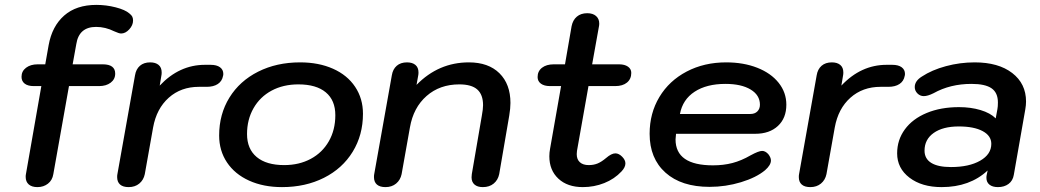

<svg xmlns="http://www.w3.org/2000/svg" viewBox="-20 -755 4254 785"><path d="M524 -671Q524 -652 508.5 -635Q493 -618 475 -618Q467 -618 447 -627Q411 -645 373 -645Q303 -645 292 -575L277 -492H400Q451 -492 451 -454Q451 -431 432.5 -417Q414 -403 385 -403H262L198 -43Q194 -18 176 -4Q158 10 133 10Q110 10 97.5 -1Q85 -12 85 -32Q85 -39 86 -43L149 -403H118Q94 -403 81 -413Q68 -423 68 -441Q68 -464 86.5 -478Q105 -492 134 -492H165L179 -571Q193 -648 242.5 -691.5Q292 -735 374 -735Q414 -735 453 -725Q492 -715 509 -700Q518 -693 521 -686.5Q524 -680 524 -671Z M459 -31Q459 -39 460 -43L532 -447Q536 -472 552 -486Q568 -500 594 -500Q616 -500 628.5 -489.5Q641 -479 641 -459Q641 -451 640 -447L633 -405Q713 -490 818 -490H841Q866 -490 879.5 -480Q893 -470 893 -453Q893 -448 892 -445Q888 -423 870.5 -411.5Q853 -400 825 -400H793Q720 -400 670 -355.5Q620 -311 606 -234L572 -43Q567 -19 549.5 -4.5Q532 10 506 10Q483 10 471 -0.5Q459 -11 459 -31Z M876 -201Q876 -288 918 -356Q960 -424 1035.5 -462Q1111 -500 1207 -500Q1283 -500 1341.5 -474Q1400 -448 1432 -400Q1464 -352 1464 -290Q1464 -203 1422 -134.5Q1380 -66 1304.5 -28Q1229 10 1133 10Q1057 10 998.5 -16.5Q940 -43 908 -91Q876 -139 876 -201ZM1351 -284Q1351 -345 1312 -377.5Q1273 -410 1200 -410Q1138 -410 1090.5 -384.5Q1043 -359 1016.5 -312.5Q990 -266 990 -207Q990 -146 1029.5 -113Q1069 -80 1142 -80Q1203 -80 1250.5 -105.5Q1298 -131 1324.5 -177.5Q1351 -224 1351 -284Z M1509 -31Q1509 -39 1510 -43L1582 -447Q1586 -472 1602 -486Q1618 -500 1644 -500Q1666 -500 1678.5 -489.5Q1691 -479 1691 -459Q1691 -451 1690 -447L1683 -408Q1773 -500 1897 -500Q1977 -500 2022 -455.5Q2067 -411 2067 -334Q2067 -312 2062 -282L2021 -43Q2016 -19 1998.5 -4.5Q1981 10 1954 10Q1932 10 1920 -0.5Q1908 -11 1908 -30Q1908 -38 1909 -43L1950 -282Q1955 -309 1955 -325Q1955 -368 1931.5 -389Q1908 -410 1858 -410Q1778 -410 1724 -362.5Q1670 -315 1656 -234L1622 -43Q1617 -19 1599.5 -4.5Q1582 10 1556 10Q1533 10 1521 -0.5Q1509 -11 1509 -31Z M2339 -138Q2338 -133 2338 -125Q2338 -103 2351 -91.5Q2364 -80 2387 -80Q2407 -80 2423 -86.5Q2439 -93 2458 -109Q2480 -128 2496 -128Q2510 -128 2523.5 -114.5Q2537 -101 2537 -87Q2537 -71 2521 -54Q2492 -23 2450.5 -6.5Q2409 10 2363 10Q2300 10 2263 -24.5Q2226 -59 2226 -116Q2226 -131 2229 -147L2274 -403H2229Q2205 -403 2191.5 -413Q2178 -423 2178 -440Q2178 -464 2196 -478Q2214 -492 2244 -492H2290L2317 -648Q2322 -673 2338.5 -687Q2355 -701 2381 -701Q2404 -701 2417 -689.5Q2430 -678 2430 -659Q2430 -652 2429 -648L2401 -492H2511Q2534 -492 2547.5 -482.5Q2561 -473 2561 -457Q2561 -432 2543.5 -417.5Q2526 -403 2495 -403H2386Z M2636 -208Q2636 -292 2676 -358.5Q2716 -425 2787.5 -462.5Q2859 -500 2949 -500Q3020 -500 3076 -478Q3132 -456 3163.5 -416.5Q3195 -377 3195 -327Q3195 -272 3160.5 -240Q3126 -208 3068 -208H2744Q2742 -192 2742 -185Q2742 -79 2895 -79Q2938 -79 2974.5 -88.5Q3011 -98 3049 -120Q3082 -138 3096 -138Q3109 -138 3121 -125Q3132 -111 3132 -99Q3132 -80 3108 -59Q3072 -29 3009.5 -10Q2947 9 2881 9Q2766 9 2701 -49Q2636 -107 2636 -208ZM3048 -289Q3066 -289 3076.5 -299.5Q3087 -310 3087 -327Q3087 -366 3049 -389Q3011 -412 2946 -412Q2869 -412 2820 -380Q2771 -348 2760 -289Z M3246 -31Q3246 -39 3247 -43L3319 -447Q3323 -472 3339 -486Q3355 -500 3381 -500Q3403 -500 3415.5 -489.5Q3428 -479 3428 -459Q3428 -451 3427 -447L3420 -405Q3500 -490 3605 -490H3628Q3653 -490 3666.5 -480Q3680 -470 3680 -453Q3680 -448 3679 -445Q3675 -423 3657.5 -411.5Q3640 -400 3612 -400H3580Q3507 -400 3457 -355.5Q3407 -311 3393 -234L3359 -43Q3354 -19 3336.5 -4.5Q3319 10 3293 10Q3270 10 3258 -0.5Q3246 -11 3246 -31Z M3648 -128Q3648 -183 3679.5 -226Q3711 -269 3768.5 -293Q3826 -317 3901 -317Q3949 -317 3989 -305Q4029 -293 4051 -271L4058 -309Q4060 -319 4060 -336Q4060 -376 4034 -394Q4008 -412 3952 -412Q3865 -412 3797 -374Q3773 -362 3757 -362Q3742 -362 3731 -373Q3720 -384 3720 -399Q3720 -424 3749 -442Q3790 -469 3847.5 -484.5Q3905 -500 3965 -500Q4062 -500 4118.5 -456.5Q4175 -413 4175 -340Q4175 -325 4172 -308L4125 -40Q4121 -16 4103.5 -3Q4086 10 4060 10Q4038 10 4025.5 0Q4013 -10 4013 -28Q4013 -35 4014 -39L4018 -58Q3945 10 3830 10Q3749 10 3698.5 -28.5Q3648 -67 3648 -128ZM4033 -167Q4033 -200 3997.5 -219Q3962 -238 3900 -238Q3835 -238 3797.5 -211.5Q3760 -185 3760 -139Q3760 -106 3787.5 -89Q3815 -72 3868 -72Q3942 -72 3987.5 -98Q4033 -124 4033 -167Z"/></svg>

Font: Kodchasan SemiBold
Style: Italic
Weight: 600
Italic angle: -10°
Version: Version 1.000; ttfautohint (v1.6)